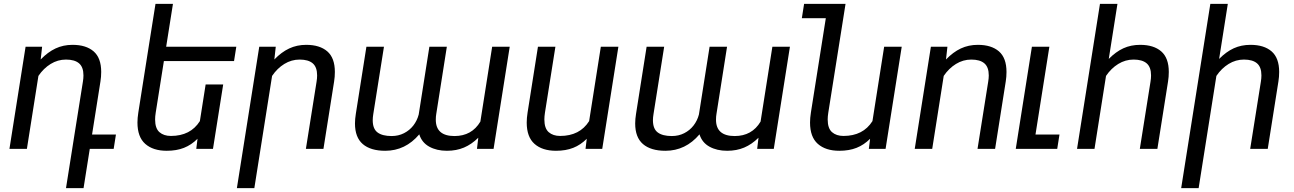

<svg xmlns="http://www.w3.org/2000/svg" viewBox="-20 -770 6691 993"><path d="M567.9 0H444.3L412.1 203.1H321.3L353.5 0L365.2 -74.2L408.7 -347.2Q411.6 -364.7 411.6 -379.9Q411.6 -422.9 388.9 -442.4Q366.2 -461.9 321.3 -461.9Q278.8 -461.9 241.9 -439.2Q205.1 -416.5 178.7 -377.4L119.1 0H28.8L112.3 -528.3H197.8L190.4 -462.4Q227.1 -500.5 267.1 -519.3Q307.1 -538.1 355 -538.1Q425.3 -538.1 464.4 -504.2Q503.4 -470.2 503.4 -397.9Q503.4 -372.6 499.5 -348.6L456.1 -74.2H579.6Z M785.2 -186.5Q782.2 -167.5 782.2 -152.3Q782.2 -106 804.7 -86.4Q827.1 -66.9 863.8 -66.9Q965.3 -66.9 1013.7 -143.6L1043.5 -333H1134.3L1081.5 0H995.1L1001.5 -52.2Q969.7 -20.5 931.4 -5.4Q893.1 9.8 842.3 9.8Q771.5 9.8 731.2 -25.9Q690.9 -61.5 690.9 -136.2Q690.9 -159.7 695.3 -187.5L737.3 -454.1L749 -528.3L784.2 -750H874.5L839.4 -528.3H1202.1L1190.4 -454.1H827.6Z M1387.2 -377.4 1295.4 203.1H1205.1L1320.8 -528.3H1406.2L1398.9 -462.4Q1435.5 -500.5 1475.6 -519.3Q1515.6 -538.1 1563.5 -538.1Q1633.8 -538.1 1672.9 -504.2Q1711.9 -470.2 1711.9 -397.9Q1711.9 -372.6 1708 -348.6L1652.8 0H1562L1617.2 -347.2Q1620.1 -364.7 1620.1 -379.9Q1620.1 -422.9 1597.4 -442.4Q1574.7 -461.9 1529.8 -461.9Q1487.3 -461.9 1450.4 -439.2Q1413.6 -416.5 1387.2 -377.4Z M2464.4 -141.1 2525.4 -528.3H2616.2L2532.7 0H2446.8L2453.6 -57.6Q2418.9 -23.4 2379.6 -6.8Q2340.3 9.8 2291.5 9.8Q2238.3 9.8 2200 -11.5Q2161.6 -32.7 2148.4 -75.2Q2076.7 9.8 1972.2 9.8Q1896.5 9.8 1856.2 -24.9Q1815.9 -59.6 1815.9 -131.3Q1815.9 -154.3 1820.3 -181.2L1875 -528.3H1965.8L1910.6 -180.2Q1907.7 -162.6 1907.7 -148.4Q1907.7 -103.5 1932.6 -85Q1957.5 -66.4 2005.4 -66.4Q2040.5 -66.4 2069.3 -81.1Q2098.1 -95.7 2117.7 -120.8Q2137.2 -146 2145.5 -177.7L2200.7 -528.3H2291L2236.3 -180.7Q2233.9 -167.5 2233.9 -150.9Q2233.9 -66.4 2330.6 -66.4Q2419.9 -66.4 2464.4 -141.1Z M3008.3 0 3014.6 -52.2Q2982.9 -20.5 2944.6 -5.4Q2906.2 9.8 2855.5 9.8Q2784.7 9.8 2744.4 -25.9Q2704.1 -61.5 2704.1 -136.2Q2704.1 -159.7 2708.5 -187.5L2762.2 -528.3H2852.5L2798.3 -186.5Q2795.4 -167.5 2795.4 -152.3Q2795.4 -106 2817.9 -86.4Q2840.3 -66.9 2877 -66.9Q2978.5 -66.9 3026.9 -143.6L3087.4 -528.3H3178.2L3094.7 0Z M3913.6 -141.1 3974.6 -528.3H4065.4L3981.9 0H3896L3902.8 -57.6Q3868.2 -23.4 3828.9 -6.8Q3789.6 9.8 3740.7 9.8Q3687.5 9.8 3649.2 -11.5Q3610.8 -32.7 3597.7 -75.2Q3525.9 9.8 3421.4 9.8Q3345.7 9.8 3305.4 -24.9Q3265.1 -59.6 3265.1 -131.3Q3265.1 -154.3 3269.5 -181.2L3324.2 -528.3H3415L3359.9 -180.2Q3356.9 -162.6 3356.9 -148.4Q3356.9 -103.5 3381.8 -85Q3406.7 -66.4 3454.6 -66.4Q3489.7 -66.4 3518.6 -81.1Q3547.4 -95.7 3566.9 -120.8Q3586.4 -146 3594.7 -177.7L3649.9 -528.3H3740.2L3685.5 -180.7Q3683.1 -167.5 3683.1 -150.9Q3683.1 -66.4 3779.8 -66.4Q3869.1 -66.4 3913.6 -141.1Z M4643.6 -528.3 4560.1 0H4473.6L4480 -52.2Q4448.2 -20.5 4409.9 -5.4Q4371.6 9.8 4320.8 9.8Q4250 9.8 4209.7 -25.9Q4169.4 -61.5 4169.4 -136.2Q4169.4 -159.7 4173.8 -187.5L4251 -675.8H4127L4138.7 -750H4353L4341.3 -675.8L4263.7 -186.5Q4260.7 -167.5 4260.7 -152.3Q4260.7 -106 4283.2 -86.4Q4305.7 -66.9 4342.3 -66.9Q4443.8 -66.9 4492.2 -143.6L4552.7 -528.3Z M4860.8 -377.4 4801.3 0H4710.9L4794.4 -528.3H4879.9L4872.6 -462.4Q4909.2 -500.5 4949.2 -519.3Q4989.3 -538.1 5037.1 -538.1Q5107.4 -538.1 5146.5 -504.2Q5185.5 -470.2 5185.5 -397.9Q5185.5 -372.6 5181.6 -348.6L5126.5 0H5035.6L5090.8 -347.2Q5093.8 -364.7 5093.8 -379.9Q5093.8 -422.9 5071 -442.4Q5048.3 -461.9 5003.4 -461.9Q4960.9 -461.9 4924.1 -439.2Q4887.2 -416.5 4860.8 -377.4Z M5459.5 -74.2 5447.8 0H5233.4L5245.1 -74.2L5316.9 -528.3H5407.2L5335.4 -74.2Z M5700.2 -377.4 5640.6 0H5550.3L5668.9 -750H5759.3L5714.4 -465.3Q5751 -502.4 5790 -520.3Q5829.1 -538.1 5876.5 -538.1Q5946.8 -538.1 5985.8 -504.2Q6024.9 -470.2 6024.9 -397.9Q6024.9 -372.6 6021 -348.6L5965.8 0H5875L5930.2 -347.2Q5933.1 -364.7 5933.1 -379.9Q5933.1 -422.9 5910.4 -442.4Q5887.7 -461.9 5842.8 -461.9Q5800.3 -461.9 5763.4 -439.2Q5726.6 -416.5 5700.2 -377.4Z M6271 -377.4 6179.2 203.1H6088.9L6239.7 -750H6330.1L6285.2 -465.3Q6321.8 -502.4 6360.8 -520.3Q6399.9 -538.1 6447.3 -538.1Q6517.6 -538.1 6556.6 -504.2Q6595.7 -470.2 6595.7 -397.9Q6595.7 -372.6 6591.8 -348.6L6536.6 0H6445.8L6501 -347.2Q6503.9 -364.7 6503.9 -379.9Q6503.9 -422.9 6481.2 -442.4Q6458.5 -461.9 6413.6 -461.9Q6371.1 -461.9 6334.2 -439.2Q6297.4 -416.5 6271 -377.4Z"/></svg>

Font: Mardoto
Style: Italic
Weight: 400
Italic angle: -12°
Designer: Christian Robertson, Vahan Hovhannisyan
Foundry: Google
Version: Version 1.000